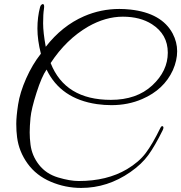

<svg xmlns="http://www.w3.org/2000/svg" viewBox="-20 -823 891 944"><path d="M379 101Q301 101 229.5 70.5Q158 40 115.5 -19Q73 -78 64 -148Q60 -178 60 -214Q60 -250 69 -309Q78 -368 108.5 -437Q139 -506 181 -559Q164 -626 164 -682.5Q164 -739 177 -788Q179 -796 183.5 -799.5Q188 -803 190 -803Q200 -803 196 -778.5Q192 -754 192 -708.5Q192 -663 205 -593Q285 -696 393 -743Q476 -779 567 -779Q593 -779 621 -776Q775 -759 829 -658Q851 -616 851 -571Q851 -526 830 -478Q786 -382 679 -336Q610 -306 528 -306Q493 -306 457 -311Q278 -337 209 -481Q185 -447 159.5 -367Q134 -287 130 -244Q126 -201 126 -172Q126 -143 130 -112Q137 -57 172 -12.5Q207 32 265.5 49.5Q324 67 367 67Q506 67 604 9Q663 -26 696.5 -70.5Q730 -115 768 -193Q774 -206 780.5 -202Q787 -198 780 -183Q742 -106 709.5 -61Q677 -16 621 23Q509 101 379 101ZM229 -513Q300 -332 525 -332Q652 -332 728.5 -403Q805 -474 805 -564Q805 -654 727 -704Q669 -741 584 -741Q499 -741 413 -692Q305 -629 229 -513Z"/></svg>

Font: Great Vibes
Style: Regular
Weight: 400
Designer: Robert E. Leuschke
Foundry: Robert E. Leuschke
Version: Version 1.001